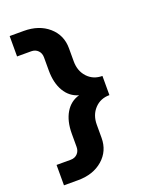

<svg xmlns="http://www.w3.org/2000/svg" viewBox="-152 -802 802 998"><g transform="rotate(-20 249.0 -303.0)"><path d="M104 -715.8Q188 -715.8 241 -669.7Q293.9 -623.5 293.9 -550.8V-478Q293.9 -424.8 325.9 -390.4Q357.9 -356 408.2 -356V-250Q357.9 -250 325.9 -215.6Q293.9 -181.2 293.9 -127.9V-55.2Q293.9 17.6 241 63.7Q188 109.9 104 109.9H25.9V-2.9H104Q127 -2.9 141.4 -17.6Q155.8 -32.2 155.8 -55.2V-127.9Q155.8 -197.8 183.1 -243.7Q210.4 -289.6 259.8 -303.2Q210.4 -316.9 183.1 -362.8Q155.8 -408.7 155.8 -478V-550.8Q155.8 -573.7 141.4 -588.4Q127 -603 104 -603H25.9V-715.8Z"/></g></svg>

Font: Uncut Sans
Style: Bold
Weight: 700
Designer: Kasper Nordkvist
Foundry: UNCUT.wtf
Version: Version 1.304;Glyphs 3.2 (3246)